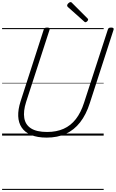

<svg xmlns="http://www.w3.org/2000/svg" viewBox="-20 -1299 1109 1839"><path d="M427 19Q338 19 278.5 -6Q219 -31 188 -77Q157 -123 154.5 -186.5Q152 -250 177 -328L399 -1016Q402 -1026 409 -1030.5Q416 -1035 432 -1035Q446 -1035 452.5 -1030.5Q459 -1026 455 -1015L230 -322Q202 -234 212.5 -169Q223 -104 277 -69.5Q331 -35 431 -35Q521 -35 589.5 -65.5Q658 -96 706.5 -158.5Q755 -221 785 -315L1013 -1016Q1016 -1026 1022.5 -1030.5Q1029 -1035 1045 -1035Q1074 -1035 1068 -1015L840 -311Q805 -201 747.5 -127.5Q690 -54 610.5 -17.5Q531 19 427 19ZM798 -1086Q795 -1086 792 -1088Q789 -1090 785 -1094L631 -1231Q626 -1236 624.5 -1239Q623 -1242 623 -1246Q623 -1253 628.5 -1260.5Q634 -1268 642 -1273.5Q650 -1279 656 -1279Q661 -1279 664 -1277Q667 -1275 671 -1270L818 -1123Q822 -1120 823 -1116.5Q824 -1113 824 -1111Q824 -1104 815 -1095Q806 -1086 798 -1086ZM0 510H973V520H0ZM0 -20H973V0H0ZM0 -505H973V-500H0ZM0 -1030H973V-1020H0Z"/></svg>

Font: Playwrite CO Guides
Style: Regular
Weight: 400
Designer: Veronika Burian, José Scaglione
Foundry: TypeTogether
Version: Version 1.003